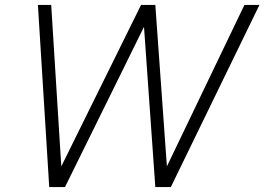

<svg xmlns="http://www.w3.org/2000/svg" viewBox="-20 -760 1074 780"><path d="M180 0 134 -740H188L229 -84L553 -740H611L658 -84L973 -740H1034L674 0H611L565 -651L244 0Z"/></svg>

Font: Be Vietnam Pro ExtraLight
Style: Italic
Weight: 200
Italic angle: -12°
Designer: Lam Bao, Tony Le, Vietanh Nguyen
Foundry: Yellow Type Foundry
Version: Version 1.002; ttfautohint (v1.8.3)